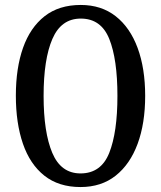

<svg xmlns="http://www.w3.org/2000/svg" viewBox="-20 -745 651 775"><path d="M305 10Q217 10 159 -36Q101 -82 72.5 -165Q44 -248 44 -359Q44 -470 73 -552Q102 -634 160 -679.5Q218 -725 306 -725Q389 -725 447 -679.5Q505 -634 535.5 -551.5Q566 -469 566 -358Q566 -247 535.5 -164.5Q505 -82 447 -36Q389 10 305 10ZM305 -45Q388 -45 421 -128Q454 -211 454 -358Q454 -506 421 -588Q388 -670 306 -670Q227 -670 191.5 -588Q156 -506 156 -358Q156 -211 191 -128Q226 -45 305 -45Z"/></svg>

Font: Noto Serif ExtraCondensed Medium
Style: Regular
Weight: 500
Width: 2
Designer: Monotype Design Team
Foundry: Monotype Imaging Inc.
Version: Version 2.015